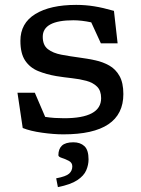

<svg xmlns="http://www.w3.org/2000/svg" viewBox="-20 -542 577 786"><path d="M292 -522Q329.5 -522 365.5 -516.2Q401.5 -510.5 446.5 -497.5L461.5 -364.5H393L353.5 -450.5Q313.5 -459 280.5 -459Q155 -459 155 -391.5Q155 -357 176 -340.8Q197 -324.5 231.8 -318Q266.5 -311.5 307.5 -306Q338.5 -302 369.8 -295.2Q401 -288.5 427.2 -273.8Q453.5 -259 469.2 -231Q485 -203 485 -157Q485 8 239.5 8Q199.5 8 151.8 1.2Q104 -5.5 73 -18L51.5 -162.5H122.5L165 -63.5Q184 -60.5 204 -59.2Q224 -58 242.5 -58Q394 -58 394 -140Q394 -171 377.2 -187.5Q360.5 -204 333.2 -211.2Q306 -218.5 273.8 -222Q241.5 -225.5 210.5 -230.5Q169.5 -237.5 136 -251.2Q102.5 -265 83 -294Q63.5 -323 63.5 -375Q63.5 -447 124.5 -484.5Q185.5 -522 292 -522ZM210 188Q250 180.5 263 168.8Q276 157 276 139Q276 124 261.8 116.5Q247.5 109 233.2 104.5Q219 100 219 93.5Q219 68 233.5 54.2Q248 40.5 280.5 40.5Q308.5 40.5 325.5 56.2Q342.5 72 342.5 110.5Q342.5 133 333 155.2Q323.5 177.5 296.5 195.5Q269.5 213.5 217 224Z"/></svg>

Font: Newsreader Caption
Style: Regular
Weight: 400
Designer: Hugues Gentile
Foundry: Production Type
Version: Version 1.001